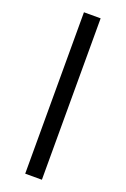

<svg xmlns="http://www.w3.org/2000/svg" viewBox="-171 -860 664 1013"><g transform="rotate(20 161.0 -354.0)"><path d="M208 99.6H114.3V-806.6H208Z"/></g></svg>

Font: Pretendard JP Medium
Style: Regular
Weight: 500
Designer: Base glyphs from Inter by Rasmus Andersson; Hangeul glyphs from Noto Sans CJK(Source Han Sans) by Jang Soo-young and Kan
Foundry: Kil Hyung-jin
Version: Version 1.309